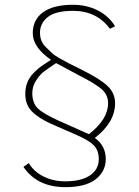

<svg xmlns="http://www.w3.org/2000/svg" viewBox="-20 -729 582 804"><path d="M78.1 -30.3 100.6 -45.9Q122.1 -9.8 162.6 10.3Q203.1 30.3 252.9 30.3Q320.3 30.3 356.9 5.4Q393.6 -19.5 393.6 -62.5Q393.6 -99.6 372.1 -121.1Q350.6 -142.6 297.9 -165L195.3 -210Q140.6 -234.4 113.3 -262.7Q85.9 -291 85.9 -335Q85.9 -362.3 94.7 -384.3Q103.5 -406.2 122.1 -424.8Q140.6 -443.4 154.8 -453.1Q168.9 -462.9 193.4 -478.5Q117.2 -531.2 117.2 -589.8Q117.2 -646.5 160.2 -677.7Q203.1 -709 286.1 -709Q342.8 -709 389.2 -685.5Q435.5 -662.1 461.9 -619.1L440.4 -608.4Q384.8 -683.6 286.1 -683.6Q212.9 -683.6 180.2 -657.7Q147.5 -631.8 147.5 -591.8Q147.5 -575.2 152.8 -560.1Q158.2 -544.9 173.8 -529.8Q189.5 -514.6 198.7 -505.9Q208 -497.1 235.8 -481.4Q263.7 -465.8 272 -461.9Q280.3 -458 313.5 -441.4Q321.3 -437.5 325.2 -435.5Q399.4 -398.4 430.7 -368.7Q461.9 -338.9 461.9 -296.9Q461.9 -216.8 377 -151.4Q422.9 -119.1 422.9 -62.5Q422.9 -11.7 380.9 21.5Q338.9 54.7 253.9 54.7Q135.7 54.7 78.1 -30.3ZM115.2 -338.9Q115.2 -297.9 138.2 -275.4Q161.1 -252.9 223.6 -224.6L352.5 -167Q432.6 -229.5 432.6 -296.9Q432.6 -332 405.8 -355.5Q378.9 -378.9 309.6 -414.1L214.8 -464.8Q178.7 -440.4 163.1 -428.7Q147.5 -417 131.3 -392.1Q115.2 -367.2 115.2 -338.9Z"/></svg>

Font: Gothic A1 Thin
Style: Regular
Weight: 250
Designer: HanYang I&C Co.,Ltd.
Foundry: HanYang I&C Co.,Ltd.
Version: Version 2.50